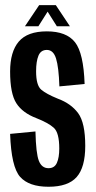

<svg xmlns="http://www.w3.org/2000/svg" viewBox="-20 -726 374 750"><path d="M169.5 3.5Q246 3.5 279.5 -34.5Q313 -72.5 313 -156Q313 -246.5 285.2 -284Q257.5 -321.5 206 -340.5Q160.5 -359 140.8 -376Q121 -393 121 -447.5Q121 -486 130.2 -508.5Q139.5 -531 163 -531Q188.5 -531 199 -497.2Q209.5 -463.5 212 -388.5L310.5 -398Q306.5 -518.5 273 -561Q239.5 -603.5 163 -603.5Q87.5 -603.5 53.5 -563.8Q19.5 -524 19.5 -446.5Q19.5 -360.5 43.8 -322.8Q68 -285 122 -264.5Q169 -246 190.2 -226.8Q211.5 -207.5 211.5 -146Q211.5 -110.5 202.2 -89.8Q193 -69 169.5 -69Q143 -69 131.8 -97.8Q120.5 -126.5 118.5 -212.5L19.5 -203Q24 -74 58.5 -35.2Q93 3.5 169.5 3.5ZM77.5 -623.5H130L166 -680.5L202 -623.5H253L198 -706H133Z"/></svg>

Font: Anybody ExtraCondensed Medium
Style: Regular
Weight: 500
Width: 2
Version: Version 1.113;gftools[0.9.25]